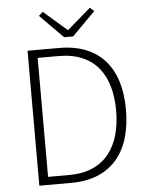

<svg xmlns="http://www.w3.org/2000/svg" viewBox="-57 -887 718 934"><g transform="rotate(-5 302.0 -420.5)"><path d="M97 0V-659H250Q326 -659 382.5 -636Q439 -613 476 -570Q513 -527 531 -467Q549 -407 549 -332Q549 -257 531 -195.5Q513 -134 476 -90.5Q439 -47 383 -23.5Q327 0 251 0ZM143 -39H245Q312 -39 360.5 -60.5Q409 -82 440 -121Q471 -160 486 -213.5Q501 -267 501 -332Q501 -396 486 -449Q471 -502 440 -540Q409 -578 360.5 -599Q312 -620 245 -620H143ZM280 -709 167 -823 187 -841 300 -743H304L417 -841L437 -823L324 -709Z"/></g></svg>

Font: Giro Light
Style: Regular
Weight: 300
Designer: Paul D. Hunt
Foundry: Adobe Systems Incorporated
Version: Version 1.000;PS 1.0;hotconv 1.0.88;makeotf.lib2.5.647800